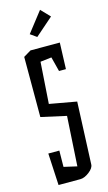

<svg xmlns="http://www.w3.org/2000/svg" viewBox="-136 -947 561 993"><g transform="rotate(-15 144.5 -450.0)"><path d="M189 -900 235 -852 139 -768 105 -792ZM202 -569 182 -647 122 -640 107 -418 252 -392 238 -60Q238 -40 212 -20Q186 0 164 0H47L38 -171H97L96 -84L166 -68L182 -334L47 -364V-686L87 -710H244L239 -569Z"/></g></svg>

Font: Bahiana
Style: Regular
Weight: 400
Designer: Pablo Cosgaya & Dani Raskovsky
Foundry: Pablo Cosgaya & Dani Raskovsky
Version: Version 1.005